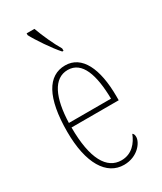

<svg xmlns="http://www.w3.org/2000/svg" viewBox="-196 -836 771 916"><g transform="rotate(-30 189.5 -378.0)"><path d="M219 -606H226V-619C203 -657 174 -721 158 -766H115V-756C133 -721 186 -642 219 -606ZM205 10C280 10 321 -46 321 -77C321 -90 317 -96 312 -99C296 -57 263 -15 205 -15C125 -15 76 -97 76 -270H336V-291C336 -445 289 -542 197 -542C102 -542 48 -450 48 -262C48 -88 109 10 205 10ZM308 -295H76C80 -431 119 -517 197 -517C276 -517 306 -427 308 -295Z"/></g></svg>

Font: Noto Serif ExtraCondensed Thin
Style: Regular
Weight: 100
Width: 2
Designer: Monotype Design Team
Foundry: Monotype Imaging Inc.
Version: Version 2.013